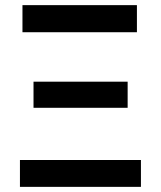

<svg xmlns="http://www.w3.org/2000/svg" viewBox="-20 -727 627 747"><path d="M57.6 -104.5H528.3V0H57.6ZM110.4 -409.2H476.6V-307.6H110.4ZM67.4 -707H512.7V-601.6H67.4Z"/></svg>

Font: Pretendard GOV SemiBold
Style: Regular
Weight: 600
Designer: Base glyphs from Inter by Rasmus Andersson; Hangeul glyphs from Noto Sans CJK(Source Han Sans) by Jang Soo-young and Kan
Foundry: Kil Hyung-jin
Version: Version 1.309